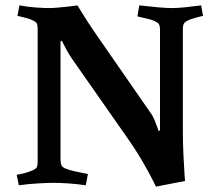

<svg xmlns="http://www.w3.org/2000/svg" viewBox="-20 -680 809 714"><path d="M205 -525V-87Q205 -74 208.5 -65.5Q212 -57 227 -52Q236 -48 255.5 -43.5Q275 -39 291 -36Q307 -33 307 -33L299 9Q265 4 234 2Q203 0 178.8 0Q156.6 0 121.3 2Q86 4 50 9L42 -30Q42 -30 53 -32Q64 -34 79 -38.5Q94 -43 104 -48Q115 -53 117.5 -59.5Q120 -66 120 -79V-573Q120 -584.5 117.5 -591.3Q115 -598 104 -603.1Q95 -608.3 81 -612.1Q67 -616 56 -618.5Q45 -621 45 -621L52.2 -660Q85 -654 115.2 -652Q145.4 -650 160 -650Q173 -650 193 -651.5Q213 -653 233.5 -655.5Q254 -658 268 -660Q268 -660 284.5 -633Q301 -606 330 -563L538 -263Q548 -250 555 -233Q562 -216 566 -204Q570 -192 570 -192L575 -196V-570Q575 -581.5 572 -588.3Q569 -595 558 -600.1Q549 -605.3 533 -609.1Q517 -613 504 -616Q491 -619 491 -619L498 -660Q533 -656 565.5 -653Q598 -650 620 -650Q641.1 -650 669 -653Q697 -656 728 -660L735 -621Q735 -621 724.5 -618.5Q714 -616 700.5 -612.1Q687 -608.3 677 -603.1Q667 -598 663.5 -591.3Q660 -584.5 660 -573V-192.9Q660 -150 662 -107Q664 -64 666 -35.5Q668 -7 668 -7L560 14Q560 14 547.5 -11Q535 -36 510 -79.5Q485 -123 446 -178L246 -464Q238 -475.7 229.5 -490.9Q221 -506 215.5 -517.5Q210 -529 210 -529Z"/></svg>

Font: Buenard
Style: Regular
Weight: 400
Version: Version 2.000